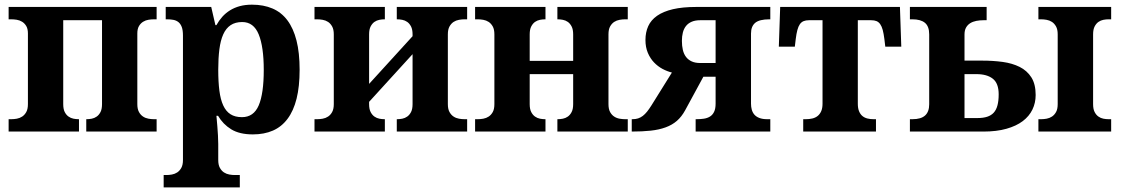

<svg xmlns="http://www.w3.org/2000/svg" viewBox="-20 -566 4822 826"><path d="M653.8 -53.2V0H351.1V-53.2H353Q363.3 -53.2 374.8 -55.4Q386.2 -57.6 396 -64.5Q405.8 -71.3 412.4 -84Q418.9 -96.7 418.9 -118.2V-479H252V-118.2Q252 -96.7 258.5 -84Q265.1 -71.3 274.9 -64.5Q284.7 -57.6 296.1 -55.4Q307.6 -53.2 317.9 -53.2H319.8V0H17.1V-53.2H28.8Q40 -53.2 52.5 -55.4Q64.9 -57.6 75.4 -64.5Q85.9 -71.3 93 -84Q100.1 -96.7 100.1 -118.2V-421.9Q100.1 -441.9 93 -453.9Q85.9 -465.8 75.2 -472.4Q64.5 -479 52 -481Q39.6 -482.9 28.8 -482.9H17.1V-536.1H653.8V-482.9H642.1Q631.3 -482.9 618.9 -481Q606.4 -479 595.7 -472.4Q585 -465.8 577.9 -453.9Q570.8 -441.9 570.8 -421.9V-118.2Q570.8 -96.7 577.9 -84Q585 -71.3 595.5 -64.5Q606 -57.6 618.7 -55.4Q631.3 -53.2 642.1 -53.2Z M695.8 187Q707 187 719.5 184.8Q731.9 182.6 742.4 175.8Q752.9 168.9 760 156.2Q767.1 143.6 767.1 122.1V-413.1Q767.1 -436 762 -449.7Q756.8 -463.4 747.8 -470.7Q738.8 -478 726.3 -480.5Q713.9 -482.9 699.7 -482.9H692.9V-536.1H888.7L906.7 -458H911.1Q921.9 -477.5 936.3 -493.7Q950.7 -509.8 969.5 -521.5Q988.3 -533.2 1011.7 -539.6Q1035.2 -545.9 1064 -545.9Q1113.8 -545.9 1152.1 -529.5Q1190.4 -513.2 1216.3 -478.8Q1242.2 -444.3 1255.6 -391.6Q1269 -338.9 1269 -266.1Q1269 -193.8 1255.9 -141.4Q1242.7 -88.9 1217 -54.7Q1191.4 -20.5 1154.1 -4.2Q1116.7 12.2 1067.9 12.2Q1010.7 12.2 975.1 -9.5Q939.5 -31.2 918 -67.9H911.1Q913.1 -44.9 915 -22.9Q916.5 -4.4 917.7 16.6Q918.9 37.6 918.9 53.2V122.1Q918.9 143.6 926 156.2Q933.1 168.9 943.6 175.8Q954.1 182.6 966.6 184.8Q979 187 989.7 187H1011.7V240.2H684.1V187ZM1021 -62Q1071.3 -62 1093 -112.5Q1114.7 -163.1 1114.7 -265.1Q1114.7 -364.7 1093 -418Q1071.3 -471.2 1022 -471.2Q992.2 -471.2 972.2 -457.8Q952.1 -444.3 940.4 -418.2Q928.7 -392.1 923.8 -353.8Q918.9 -315.4 918.9 -266.1Q918.9 -214.4 923.8 -176Q928.7 -137.7 940.4 -112.3Q952.1 -86.9 971.7 -74.5Q991.2 -62 1021 -62Z M1906.7 -118.2Q1906.7 -96.7 1913.8 -84Q1920.9 -71.3 1931.4 -64.5Q1941.9 -57.6 1954.6 -55.4Q1967.3 -53.2 1978 -53.2H1989.7V0H1687V-53.2H1689Q1699.2 -53.2 1710.7 -55.4Q1722.2 -57.6 1731.9 -64.5Q1741.7 -71.3 1748.3 -84Q1754.9 -96.7 1754.9 -118.2V-333L1567.9 -127.9V-118.2Q1567.9 -96.7 1574.5 -84Q1581.1 -71.3 1590.8 -64.5Q1600.6 -57.6 1612.1 -55.4Q1623.5 -53.2 1633.8 -53.2H1635.7V0H1333V-53.2H1344.7Q1356 -53.2 1368.4 -55.4Q1380.9 -57.6 1391.4 -64.5Q1401.9 -71.3 1408.9 -84Q1416 -96.7 1416 -118.2V-418Q1416 -439.5 1408.9 -452.1Q1401.9 -464.8 1391.4 -471.7Q1380.9 -478.5 1368.4 -480.7Q1356 -482.9 1344.7 -482.9H1333V-536.1H1635.7V-482.9H1633.8Q1623.5 -482.9 1612.1 -480.7Q1600.6 -478.5 1590.8 -471.7Q1581.1 -464.8 1574.5 -452.1Q1567.9 -439.5 1567.9 -418V-205.1L1754.9 -410.2V-418Q1754.9 -439.5 1748.3 -452.1Q1741.7 -464.8 1731.9 -471.7Q1722.2 -478.5 1710.7 -480.7Q1699.2 -482.9 1689 -482.9H1687V-536.1H1989.7V-482.9H1978Q1967.3 -482.9 1954.6 -480.7Q1941.9 -478.5 1931.4 -471.7Q1920.9 -464.8 1913.8 -452.1Q1906.7 -439.5 1906.7 -418Z M2597.7 -118.2Q2597.7 -96.7 2604.7 -84Q2611.8 -71.3 2622.3 -64.5Q2632.8 -57.6 2645.5 -55.4Q2658.2 -53.2 2668.9 -53.2H2680.7V0H2377.9V-53.2H2379.9Q2390.1 -53.2 2401.6 -55.4Q2413.1 -57.6 2422.9 -64.5Q2432.6 -71.3 2439.2 -84Q2445.8 -96.7 2445.8 -118.2V-247.1H2258.8V-118.2Q2258.8 -96.7 2265.4 -84Q2272 -71.3 2281.7 -64.5Q2291.5 -57.6 2303 -55.4Q2314.5 -53.2 2324.7 -53.2H2326.7V0H2023.9V-53.2H2035.6Q2046.9 -53.2 2059.3 -55.4Q2071.8 -57.6 2082.3 -64.5Q2092.8 -71.3 2099.9 -84Q2106.9 -96.7 2106.9 -118.2V-418Q2106.9 -439.5 2099.9 -452.1Q2092.8 -464.8 2082.3 -471.7Q2071.8 -478.5 2059.3 -480.7Q2046.9 -482.9 2035.6 -482.9H2023.9V-536.1H2326.7V-482.9H2324.7Q2314.5 -482.9 2303 -480.7Q2291.5 -478.5 2281.7 -471.7Q2272 -464.8 2265.4 -452.1Q2258.8 -439.5 2258.8 -418V-304.2H2445.8V-418Q2445.8 -439.5 2439.2 -452.1Q2432.6 -464.8 2422.9 -471.7Q2413.1 -478.5 2401.6 -480.7Q2390.1 -482.9 2379.9 -482.9H2377.9V-536.1H2680.7V-482.9H2668.9Q2658.2 -482.9 2645.5 -480.7Q2632.8 -478.5 2622.3 -471.7Q2611.8 -464.8 2604.7 -452.1Q2597.7 -439.5 2597.7 -418Z M2992.7 -479Q2970.7 -479 2955.6 -472.4Q2940.4 -465.8 2931.2 -454.1Q2921.9 -442.4 2917.7 -426Q2913.6 -409.7 2913.6 -390.1Q2913.6 -368.7 2917.7 -351.1Q2921.9 -333.5 2931.4 -321Q2940.9 -308.6 2955.8 -301.8Q2970.7 -294.9 2992.7 -294.9H3058.6V-479ZM2927.7 -91.8Q2912.6 -64 2892.1 -46.1Q2871.6 -28.3 2843.5 -18.1Q2815.4 -7.8 2779.5 -3.9Q2743.7 0 2697.8 0V-53.2H2700.7Q2714.4 -53.2 2725.1 -56.6Q2735.8 -60.1 2745.4 -67.4Q2754.9 -74.7 2763.9 -85.9Q2772.9 -97.2 2782.7 -112.8L2870.6 -253.9Q2850.6 -258.8 2830.3 -269.5Q2810.1 -280.3 2793.7 -297.4Q2777.3 -314.5 2767.1 -338.6Q2756.8 -362.8 2756.8 -394Q2756.8 -427.2 2768.8 -453.6Q2780.8 -480 2807.1 -498.3Q2833.5 -516.6 2875 -526.4Q2916.5 -536.1 2975.6 -536.1H3293.9V-482.9H3290.5Q3247.1 -482.9 3229 -467.8Q3210.9 -452.6 3210.9 -421.9V-120.1Q3210.9 -106.4 3214.1 -94.5Q3217.3 -82.5 3225.1 -73.2Q3232.9 -64 3246.6 -58.6Q3260.3 -53.2 3280.8 -53.2H3293.9V0H2972.7V-53.2H2976.6Q2993.2 -53.2 3008.1 -55.4Q3022.9 -57.6 3034.2 -64.5Q3045.4 -71.3 3052 -84.7Q3058.6 -98.1 3058.6 -120.1V-235.8H3005.9Z M3851.6 -536.1 3857.4 -365.2H3788.6L3784.7 -397.9Q3781.7 -421.4 3777.6 -437Q3773.4 -452.6 3766.8 -461.9Q3760.3 -471.2 3751 -475.1Q3741.7 -479 3727.5 -479H3670.4V-120.1Q3670.4 -100.1 3675.8 -87.2Q3681.2 -74.2 3690.4 -66.7Q3699.7 -59.1 3711.9 -56.2Q3724.1 -53.2 3737.3 -53.2H3748.5V0H3435.5V-53.2H3446.8Q3461.4 -53.2 3474.4 -56.2Q3487.3 -59.1 3497.1 -66.7Q3506.8 -74.2 3512.7 -87.2Q3518.6 -100.1 3518.6 -120.1V-479H3460.4Q3446.8 -479 3437.3 -475.1Q3427.7 -471.2 3421.1 -461.9Q3414.6 -452.6 3410.4 -437Q3406.2 -421.4 3403.3 -397.9L3399.4 -365.2H3330.6L3336.4 -536.1Z M4224.6 -536.1V-479H4211.4Q4194.8 -479 4179.9 -476.1Q4165 -473.1 4153.8 -466.1Q4142.6 -459 4136 -447.3Q4129.4 -435.5 4129.4 -418V-305.2H4205.6Q4252 -305.2 4293.5 -299.6Q4335 -293.9 4366.7 -278.1Q4398.4 -262.2 4417 -233.2Q4435.5 -204.1 4435.5 -157.2Q4435.5 -123.5 4421.6 -94.7Q4407.7 -65.9 4379.9 -44.9Q4352.1 -23.9 4309.8 -12Q4267.6 0 4210.4 0H3894.5V-53.2H3905.3Q3942.4 -53.2 3960 -69.3Q3977.5 -85.4 3977.5 -117.2V-418Q3977.5 -452.6 3959.2 -467.8Q3940.9 -482.9 3905.3 -482.9H3894.5V-536.1ZM4184.6 -58.1Q4209.5 -58.1 4226.8 -63.7Q4244.1 -69.3 4255.1 -81.3Q4266.1 -93.3 4271.2 -112.8Q4276.4 -132.3 4276.4 -160.2Q4276.4 -207.5 4251.2 -227.3Q4226.1 -247.1 4180.7 -247.1H4129.4V-58.1ZM4447.3 0V-53.2H4459.5Q4470.2 -53.2 4482.7 -55.4Q4495.1 -57.6 4505.6 -64.5Q4516.1 -71.3 4523.2 -84Q4530.3 -96.7 4530.3 -118.2V-418Q4530.3 -439.5 4523.2 -452.1Q4516.1 -464.8 4505.6 -471.7Q4495.1 -478.5 4482.7 -480.7Q4470.2 -482.9 4459.5 -482.9H4447.3V-536.1H4760.3V-482.9H4748.5Q4738.3 -482.9 4726.8 -480.7Q4715.3 -478.5 4705.6 -471.7Q4695.8 -464.8 4689.2 -452.1Q4682.6 -439.5 4682.6 -418V-118.2Q4682.6 -96.7 4689.2 -84Q4695.8 -71.3 4705.6 -64.5Q4715.3 -57.6 4726.8 -55.4Q4738.3 -53.2 4748.5 -53.2H4760.3V0Z"/></svg>

Font: Droid Serif
Style: Bold
Weight: 700
Designer: Monotype Design team
Foundry: Monotype Imaging Inc.
Version: Version 1.03